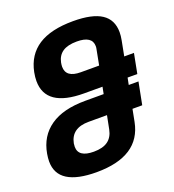

<svg xmlns="http://www.w3.org/2000/svg" viewBox="-137 -863 876 969"><g transform="rotate(-20 301.0 -378.5)"><path d="M216.8 0Q113.8 0 61.5 -33Q9.3 -65.9 9.3 -132.8Q9.3 -150.9 13.2 -173.3Q28.8 -262.7 97.2 -310.5Q165.5 -358.4 285.6 -358.4H384.3L391.6 -395.5H293Q87.9 -395.5 87.9 -536.1Q87.9 -546.4 89.1 -558.1Q90.3 -569.8 92.8 -582.5Q110.4 -669.9 177.7 -713.6Q245.1 -757.3 364.7 -757.3Q467.3 -757.3 517.1 -724.6Q566.9 -691.9 566.9 -624.5Q566.9 -605 562.5 -582.5L546.9 -501.5H599.1L578.6 -395.5H526.4L519 -358.4H571.3L547.9 -238.8H495.6L482.9 -173.3Q449.2 0 216.8 0ZM412.1 -501.5 427.7 -582.5Q429.7 -590.8 429.7 -599.1Q429.7 -654.3 347.2 -654.3Q297.9 -654.3 271 -636Q244.1 -617.7 236.8 -581.5Q235.8 -575.7 235.1 -570.3Q234.4 -564.9 234.4 -559.6Q234.4 -501.5 313.5 -501.5ZM238.8 -102.1Q287.6 -102.1 314.7 -121.8Q341.8 -141.6 349.6 -181.2L363.8 -252.9H265.1Q172.9 -252.9 157.7 -176.3Q156.2 -166.5 156.2 -158.2Q156.2 -102.1 238.8 -102.1Z"/></g></svg>

Font: Hack
Style: Bold Italic
Weight: 700
Italic angle: -11°
Monospace: yes
Designer: Christopher Simpkins
Foundry: Christopher Simpkins
Version: Version 2.017; ttfautohint (v1.4.1) -l 4 -r 80 -G 350 -x 0 -